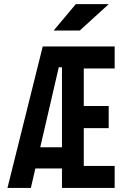

<svg xmlns="http://www.w3.org/2000/svg" viewBox="-20 -921 626 941"><path d="M16.6 0 189.5 -693.4H542V-585.4H390.6V-401.4H512.7V-293H390.6V-107.9H542V0H283.7V-95.2H153.3L131.3 0ZM177.2 -199.2H283.7V-591.3H268.1ZM243.2 -771.5 351.6 -900.9H513.2L371.1 -771.5Z"/></svg>

Font: Cascadia Mono NF SemiBold
Style: Regular
Weight: 600
Monospace: yes
Designer: Aaron Bell
Foundry: Saja Typeworks
Version: Version 2404.023; ttfautohint (v1.8.4)